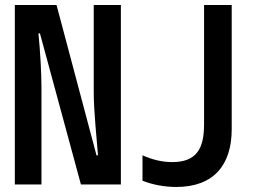

<svg xmlns="http://www.w3.org/2000/svg" viewBox="-20 -734 1040 764"><path d="M39 0H145V-384C145 -444 140 -531 133 -601H139L302 0H461V-714H353V-363C353 -294 366 -167 370 -116H364L205 -714H39ZM681 10C832 10 902 -79 902 -220V-714H792V-239C792 -140 760 -89 665 -89C627 -89 587 -98 547 -116V-15C586 1 636 10 681 10Z"/></svg>

Font: Noto Sans Mono ExtraCondensed SemiBold
Style: Regular
Weight: 600
Width: 2
Designer: Monotype Design Team
Foundry: Monotype Imaging Inc.
Version: Version 2.014